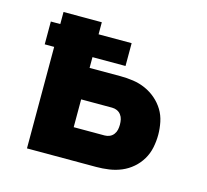

<svg xmlns="http://www.w3.org/2000/svg" viewBox="-82 -613 763 707"><g transform="rotate(15 300.0 -260.0)"><path d="M77 0V-387H41V-474H77V-520H223V-474H349V-387H223V-346H341Q365 -346 389.5 -342.5Q414 -339 436.5 -329Q459 -319 477.5 -303Q496 -287 508.5 -266.5Q521 -246 526 -221.5Q531 -197 531 -173Q531 -149 526 -124.5Q521 -100 508.5 -79Q496 -58 477.5 -42Q459 -26 436.5 -16.5Q414 -7 389.5 -3.5Q365 0 341 0ZM341 -120Q351 -120 360 -124Q369 -128 375 -136Q381 -144 383 -153.5Q385 -163 385 -173Q385 -183 383 -192.5Q381 -202 375 -210Q369 -218 360 -222Q351 -226 341 -226H223V-120Z"/></g></svg>

Font: Iosevka SS04 Heavy Extended
Style: Regular
Weight: 900
Width: 7
Monospace: yes
Designer: Belleve Invis
Foundry: Belleve Invis
Version: Version 19.0.0; ttfautohint (v1.8.4)